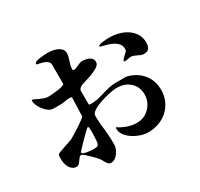

<svg xmlns="http://www.w3.org/2000/svg" viewBox="-175 -1006 1351 1299"><g transform="rotate(-30 500.0 -356.0)"><path d="M490 -118Q521 -98 556 -85.5Q591 -73 628 -73Q671 -73 702 -93.5Q733 -114 750 -144Q767 -174 768.5 -210Q770 -246 755 -276Q740 -306 707.5 -326.5Q675 -347 624 -347Q607 -347 571.5 -340Q536 -333 499 -321Q462 -309 434.5 -292Q407 -275 407 -254Q407 -228 408.5 -203Q410 -178 414 -152Q415 -142 417 -121Q419 -100 420 -77Q421 -54 421 -33.5Q421 -13 419 -5Q416 7 409 21Q402 35 392 47Q382 59 369.5 66.5Q357 74 342 74Q330 74 323 67Q312 58 304 41Q296 24 287 13Q282 7 269 -7Q256 -21 240.5 -36Q225 -51 211.5 -62.5Q198 -74 192 -74Q182 -74 175 -65.5Q168 -57 161.5 -47Q155 -37 147 -28.5Q139 -20 126 -20Q108 -20 95 -29.5Q82 -39 74 -53.5Q66 -68 62.5 -85Q59 -102 59 -117Q59 -125 59 -133.5Q59 -142 61 -149Q62 -155 79.5 -162Q97 -169 118 -176Q139 -183 159 -189.5Q179 -196 187 -200Q196 -205 217.5 -218Q239 -231 262 -246Q285 -261 304 -275Q323 -289 328 -296Q329 -302 329 -308Q329 -314 329 -320Q329 -349 331 -379Q333 -409 333 -438Q333 -445 327.5 -446Q322 -447 317 -447Q297 -447 277.5 -443Q258 -439 238 -439Q224 -439 209 -439Q194 -439 180 -440Q164 -441 147 -453.5Q130 -466 116.5 -484Q103 -502 94.5 -522Q86 -542 86 -557Q86 -563 92 -563Q97 -563 108.5 -557Q120 -551 134.5 -544.5Q149 -538 165.5 -532Q182 -526 197 -526Q204 -526 225.5 -527.5Q247 -529 269.5 -532Q292 -535 309.5 -540Q327 -545 327 -553V-700Q327 -715 318 -724Q309 -733 295.5 -739Q282 -745 267.5 -748.5Q253 -752 242 -754Q240 -755 237.5 -755Q235 -755 235 -759Q235 -768 248 -773.5Q261 -779 278.5 -781.5Q296 -784 312.5 -785Q329 -786 336 -786Q352 -786 372 -783.5Q392 -781 410 -773.5Q428 -766 440.5 -753Q453 -740 453 -719Q453 -704 449 -690Q445 -676 440.5 -662.5Q436 -649 432.5 -635Q429 -621 429 -606Q429 -597 438 -597Q447 -597 456 -600.5Q465 -604 474.5 -608.5Q484 -613 494 -617Q504 -621 515 -621Q527 -621 541 -618.5Q555 -616 566.5 -610.5Q578 -605 586 -595Q594 -585 594 -570Q594 -549 570.5 -534Q547 -519 516.5 -508Q486 -497 457.5 -489Q429 -481 420 -473Q417 -471 412 -464Q407 -457 407 -453V-347Q407 -341 413.5 -340.5Q420 -340 424 -340Q468 -340 507.5 -353Q547 -366 589 -375Q612 -380 636 -380Q660 -380 684 -380Q693 -380 702 -380.5Q711 -381 720 -380Q729 -379 740 -375Q806 -354 843.5 -304Q881 -254 881 -184Q881 -138 863.5 -100Q846 -62 816.5 -35Q787 -8 747.5 6.5Q708 21 663 21Q637 21 606 11Q575 1 548 -16.5Q521 -34 503 -58.5Q485 -83 486 -112Q486 -114 486.5 -114.5Q487 -115 487 -117ZM815 -481Q802 -481 790.5 -478Q779 -475 766 -475Q755 -475 759.5 -483Q764 -491 773.5 -501Q783 -511 793 -519.5Q803 -528 804 -530Q808 -537 808 -547Q808 -572 794.5 -588Q781 -604 761.5 -614.5Q742 -625 719 -631Q696 -637 677 -642Q675 -643 670.5 -644Q666 -645 666 -649Q666 -655 678 -658.5Q690 -662 705 -664Q720 -666 734 -666.5Q748 -667 753 -667Q787 -667 823 -658Q859 -649 888 -630Q917 -611 935.5 -582Q954 -553 954 -513Q954 -486 943 -469.5Q932 -453 902 -453Q890 -453 879.5 -457.5Q869 -462 858.5 -467Q848 -472 837.5 -476.5Q827 -481 815 -481ZM331 -210Q326 -216 320 -213Q317 -211 299 -193.5Q281 -176 260 -155Q239 -134 221 -114.5Q203 -95 199 -90Q199 -81 211.5 -76.5Q224 -72 240 -69.5Q256 -67 272 -66.5Q288 -66 294 -66Q307 -66 315 -69.5Q323 -73 327 -87Q329 -95 330 -112Q331 -129 332 -148Q333 -167 332.5 -184Q332 -201 331 -210Z"/></g></svg>

Font: SoukouMincho
Style: Regular
Weight: 400
Designer: Dr. Ken Lunde (project architect, glyph set definition & overall production); Masataka HATTORI  (production & ideograph 
Foundry: Adobe Systems Incorporated
Version: Version 1.00